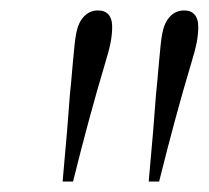

<svg xmlns="http://www.w3.org/2000/svg" viewBox="-20 -730 400 368"><path d="M114 -549Q116 -567 119.5 -608.5Q123 -650 126 -666Q130 -687 141 -698.5Q152 -710 168 -710Q181 -710 188 -702Q195 -694 195 -679Q195 -664 192 -648.5Q189 -633 181 -607Q151 -507 120 -382H100Q110 -491 114 -549ZM279 -549Q281 -567 284.5 -608.5Q288 -650 291 -666Q295 -687 306 -698.5Q317 -710 333 -710Q346 -710 353 -702Q360 -694 360 -679Q360 -664 357 -648.5Q354 -633 346 -607Q316 -507 285 -382H265Q275 -491 279 -549Z"/></svg>

Font: Fahkwang Light
Style: Italic
Weight: 300
Italic angle: -10°
Version: Version 1.000; ttfautohint (v1.6)